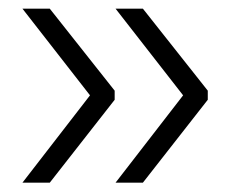

<svg xmlns="http://www.w3.org/2000/svg" viewBox="-20 -458 530 432"><path d="M182.5 -243.5 30.5 -438.5H92L238 -254V-233.5L92 -47H30.5ZM392 -243.5 240 -438.5H301.5L447.5 -254V-233.5L301.5 -47H240Z"/></svg>

Font: Anek Bangla Light
Style: Regular
Weight: 300
Designer: Sulekha Rajkumar (Bangla), Yesha Goshar (Latin)
Foundry: Ek Type
Version: Version 1.003